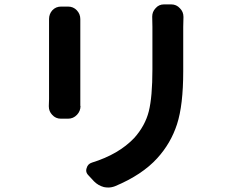

<svg xmlns="http://www.w3.org/2000/svg" viewBox="-20 -796 1040 858"><path d="M199.2 -710.9Q199.2 -733.4 213.9 -750Q229.5 -766.6 252.9 -766.6H284.2Q307.6 -766.6 323.2 -750Q338.9 -733.4 338.9 -710.9Q338.9 -710 338.9 -710Q338.9 -701.2 338.9 -691.4V-352.5Q338.9 -339.8 338.9 -323.2Q339.8 -322.3 339.8 -322.3Q339.8 -299.8 324.2 -283.2Q307.6 -265.6 284.2 -265.6H252Q228.5 -265.6 212.9 -283.2Q198.2 -298.8 198.2 -320.3Q198.2 -321.3 198.2 -323.2Q199.2 -340.8 199.2 -353.5V-691.4ZM660.2 -721.7Q660.2 -743.2 674.8 -758.8Q689.5 -776.4 712.9 -776.4H745.1Q768.6 -776.4 784.2 -758.8Q799.8 -743.2 799.8 -720.7Q799.8 -719.7 799.8 -718.8Q798.8 -697.3 798.8 -675.8V-477.5Q798.8 -326.2 771 -240.7Q743.2 -155.3 682.6 -88.9Q615.2 -14.6 494.1 36.1Q478.5 42 463.9 42Q454.1 42 444.3 40Q418.9 33.2 400.4 14.6L375 -12.7Q365.2 -22.5 365.2 -34.2Q365.2 -39.1 367.2 -44.9Q372.1 -63.5 390.6 -69.3Q510.7 -106.4 580.1 -179.7Q628.9 -234.4 645 -298.8Q661.1 -363.3 661.1 -486.3V-675.8Z"/></svg>

Font: Gen Jyuu Gothic Bold
Style: Bold
Weight: 700
Designer: [Source Han Sans]
Ryoko NISHIZUKA  (kana & ideographs); Paul D. Hunt (Latin, Greek & Cyrillic); Wenlong ZHANG  (bopomofo
Version: Version 1.002.20150607